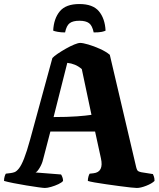

<svg xmlns="http://www.w3.org/2000/svg" viewBox="-21 -933 787 953"><path d="M202 0Q195 0 169.5 -3.5Q144 -7 110.5 -12.5Q77 -18 46.5 -24Q16 -30 -1 -35Q-1 -47 2 -57Q5 -67 8 -71L32 -74Q41 -75 51 -78.5Q61 -82 73 -97Q85 -112 98.5 -146Q112 -180 129 -242L239 -645Q247 -654 265.5 -666.5Q284 -679 306 -691.5Q328 -704 347.5 -712Q367 -720 377 -720Q390 -720 417.5 -712Q445 -704 475 -690.5Q505 -677 524 -661L655 -103Q659 -87 665 -83.5Q671 -80 681 -78L738 -69Q740 -65 743 -56.5Q746 -48 746 -35Q733 -22 705 -11Q677 0 658 0Q651 0 627 -2.5Q603 -5 570.5 -9.5Q538 -14 505.5 -18.5Q473 -23 448 -27.5Q423 -32 415 -35Q415 -46 418 -56.5Q421 -67 424 -71L443 -73Q495 -79 480 -147L451 -280H229L193 -142Q188 -120 175.5 -99.5Q163 -79 155 -77L282 -67Q285 -63 288.5 -54Q292 -45 292 -35Q286 -27 269 -19Q252 -11 233 -5.5Q214 0 202 0ZM245 -352Q314 -352 361 -355.5Q408 -359 433 -363L385 -590Q369 -604 351 -611.5Q333 -619 313 -621ZM373 -913Q440 -913 470 -877Q500 -841 503 -781Q498 -778 484.5 -775Q471 -772 444 -772Q437 -806 421 -818Q405 -830 373 -830Q341 -830 325 -818Q309 -806 302 -772Q282 -772 265.5 -775Q249 -778 243 -781Q246 -841 276 -877Q306 -913 373 -913Z"/></svg>

Font: Texturina 72pt Black
Style: Regular
Weight: 900
Designer: Guillermo Torres Carreño
Foundry: Omnibus-Type
Version: Version 1.002; ttfautohint (v1.8.3)